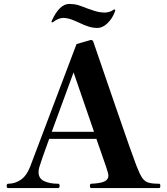

<svg xmlns="http://www.w3.org/2000/svg" viewBox="-20 -956 848 976"><path d="M795 -11Q795 0 789 0H444Q437 0 437 -11Q437 -22 444 -22Q490 -24 510.5 -33.5Q531 -43 531 -63Q531 -75 518 -112L470 -250H230Q189 -138 181 -110Q176 -96 176 -81Q176 -49 204 -35.5Q232 -22 276 -22Q283 -22 283 -11Q283 0 276 0H21Q14 0 14 -11Q14 -22 21 -22Q56 -22 85.5 -42Q115 -62 133 -108L369 -732L442 -753Q452 -753 455 -742Q486 -651 570 -407Q654 -163 673 -115Q690 -71 702.5 -52.5Q715 -34 733.5 -28Q752 -22 789 -22Q795 -22 795 -11ZM458 -286 354 -588 243 -286ZM379 -842Q362 -850 344.5 -856.5Q327 -863 314 -864L303 -865Q277 -865 250 -844Q248 -842 246 -842Q242 -842 242 -846L243 -850Q282 -936 332 -936Q356 -936 375 -930.5Q394 -925 424 -913Q467 -897 488 -894Q502 -892 509 -892Q537 -892 557 -906L561 -908Q566 -908 566 -904Q566 -902 563 -894Q551 -862 526.5 -838Q502 -814 475 -814Q452 -814 430 -821Q408 -828 379 -842Z"/></svg>

Font: Shippori Mincho ExtraBold
Style: Regular
Weight: 800
Designer: FONTDASU
Foundry: FONTDASU / Google Inc. / but / Adobe
Version: Version 3.110; ttfautohint (v1.8.3)